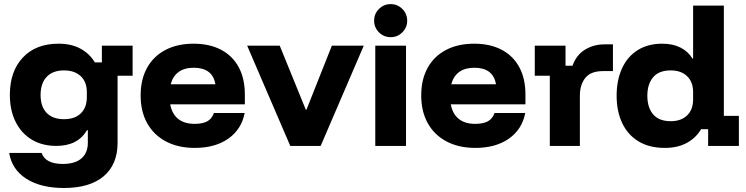

<svg xmlns="http://www.w3.org/2000/svg" viewBox="-20 -728 3723 958"><path d="M299.2 210Q183.3 210 111.2 163.8Q39.2 117.5 25.8 35H187.5Q206.7 90 293.3 90Q354.2 90 386.2 62.5Q418.3 35 418.3 -15.8V-78.3H414.2Q390.8 -39.2 352.9 -19.6Q315 0 260.8 0Q190.8 0 138.8 -31.2Q86.7 -62.5 57.9 -120Q29.2 -177.5 29.2 -255Q29.2 -371.7 93.8 -440.8Q158.3 -510 272.5 -510Q335.8 -510 381.2 -485.4Q426.7 -460.8 453.3 -416.7H488.3V-500H641.7V-350H566.7V-15.8Q566.7 92.5 497.5 151.2Q428.3 210 299.2 210ZM299.2 -133.3Q353.3 -133.3 383.3 -162.5Q413.3 -191.7 413.3 -243.3V-268.3Q413.3 -319.2 382.9 -347.9Q352.5 -376.7 299.2 -376.7Q243.3 -376.7 212.9 -344.6Q182.5 -312.5 182.5 -254.2Q182.5 -195.8 212.9 -164.6Q243.3 -133.3 299.2 -133.3Z M951.7 10Q869.2 10 808.3 -22.1Q747.5 -54.2 714.6 -112.9Q681.7 -171.7 681.7 -251.7Q681.7 -331.7 713.8 -389.6Q745.8 -447.5 805.4 -478.8Q865 -510 945.8 -510Q1025.8 -510 1083.3 -479.6Q1140.8 -449.2 1171.2 -392.5Q1201.7 -335.8 1201.7 -256.7V-207.5H829.2Q838.3 -159.2 869.2 -134.6Q900 -110 950.8 -110Q991.7 -110 1014.6 -122.9Q1037.5 -135.8 1047.5 -164.2H1200.8Q1185 -82.5 1119.2 -36.2Q1053.3 10 951.7 10ZM831.7 -307.5H1055Q1047.5 -349.2 1020.4 -369.6Q993.3 -390 946.7 -390Q900.8 -390 871.7 -369.2Q842.5 -348.3 831.7 -307.5Z M1428.3 0 1213.3 -500H1375.8L1505.8 -180.8H1509.2L1635.8 -500H1795L1580 0Z M1852.5 0V-500H2005.8V0ZM1929.2 -542.5Q1895 -542.5 1870.8 -566.7Q1846.7 -590.8 1846.7 -625Q1846.7 -659.2 1870.8 -683.3Q1895 -707.5 1929.2 -707.5Q1963.3 -707.5 1987.5 -683.3Q2011.7 -659.2 2011.7 -625Q2011.7 -590.8 1987.5 -566.7Q1963.3 -542.5 1929.2 -542.5Z M2351.7 10Q2269.2 10 2208.3 -22.1Q2147.5 -54.2 2114.6 -112.9Q2081.7 -171.7 2081.7 -251.7Q2081.7 -331.7 2113.8 -389.6Q2145.8 -447.5 2205.4 -478.8Q2265 -510 2345.8 -510Q2425.8 -510 2483.3 -479.6Q2540.8 -449.2 2571.2 -392.5Q2601.7 -335.8 2601.7 -256.7V-207.5H2229.2Q2238.3 -159.2 2269.2 -134.6Q2300 -110 2350.8 -110Q2391.7 -110 2414.6 -122.9Q2437.5 -135.8 2447.5 -164.2H2600.8Q2585 -82.5 2519.2 -36.2Q2453.3 10 2351.7 10ZM2231.7 -307.5H2455Q2447.5 -349.2 2420.4 -369.6Q2393.3 -390 2346.7 -390Q2300.8 -390 2271.7 -369.2Q2242.5 -348.3 2231.7 -307.5Z M2723.3 0V-350H2648.3V-500H2801.7V-400H2836.7Q2855.8 -454.2 2899.2 -480.4Q2942.5 -506.7 2995.8 -506.7H3038.3V-373.3H2989.2Q2927.5 -373.3 2900.4 -339.2Q2873.3 -305 2873.3 -250V0Z M3297.5 10Q3219.2 10 3165.4 -22.9Q3111.7 -55.8 3084.2 -114.6Q3056.7 -173.3 3056.7 -250Q3056.7 -327.5 3083.3 -386.2Q3110 -445 3161.2 -477.5Q3212.5 -510 3284.2 -510Q3337.5 -510 3375.8 -490.4Q3414.2 -470.8 3435 -435.8H3438.3V-700H3591.7V-150H3666.7V0H3513.3V-83.3H3478.3Q3451.7 -39.2 3406.2 -14.6Q3360.8 10 3297.5 10ZM3326.7 -123.3Q3378.3 -123.3 3408.3 -152.1Q3438.3 -180.8 3438.3 -231.7V-268.3Q3438.3 -319.2 3408.3 -347.9Q3378.3 -376.7 3326.7 -376.7Q3267.5 -376.7 3238.8 -342.5Q3210 -308.3 3210 -250Q3210 -191.7 3238.8 -157.5Q3267.5 -123.3 3326.7 -123.3Z"/></svg>

Font: Funnel Display ExtraBold
Style: Regular
Weight: 800
Designer: NORD ID, Kristian Moeller
Foundry: Dicotype
Version: Version 1.000